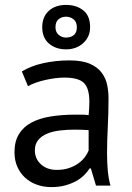

<svg xmlns="http://www.w3.org/2000/svg" viewBox="-20 -754 536 782"><path d="M39 0ZM69 -463Q107 -486 157.5 -497Q208 -508 263 -508Q315 -508 346.5 -494Q378 -480 394.5 -457.5Q411 -435 416.5 -408Q422 -381 422 -354Q422 -294 419 -237Q416 -180 416 -129Q416 -92 419 -59Q422 -26 430 2H371L350 -68H345Q336 -54 322.5 -40.5Q309 -27 290 -16.5Q271 -6 246 1Q221 8 189 8Q157 8 129.5 -2Q102 -12 82 -30.5Q62 -49 50.5 -75Q39 -101 39 -134Q39 -178 57 -207.5Q75 -237 107.5 -254.5Q140 -272 185.5 -279.5Q231 -287 286 -287Q300 -287 313.5 -287Q327 -287 341 -285Q344 -315 344 -339Q344 -394 322 -416Q300 -438 242 -438Q225 -438 205.5 -435.5Q186 -433 165.5 -428.5Q145 -424 126.5 -417.5Q108 -411 94 -403ZM211 -62Q239 -62 261 -69.5Q283 -77 299 -88.5Q315 -100 325.5 -114Q336 -128 341 -141V-224Q327 -225 312.5 -225.5Q298 -226 284 -226Q253 -226 223.5 -222.5Q194 -219 171.5 -209.5Q149 -200 135.5 -183.5Q122 -167 122 -142Q122 -107 147 -84.5Q172 -62 211 -62ZM152 -643Q152 -685 178.5 -709.5Q205 -734 249 -734Q291 -734 319 -712Q347 -690 347 -643Q347 -604 319 -578.5Q291 -553 249 -553Q207 -553 179.5 -576.5Q152 -600 152 -643ZM206 -643Q206 -623 219 -612Q232 -601 249 -601Q268 -601 280.5 -611Q293 -621 293 -643Q293 -665 279.5 -675.5Q266 -686 249 -686Q232 -686 219 -676Q206 -666 206 -643Z"/></svg>

Font: PT Sans
Style: Regular
Weight: 400
Designer: A.Korolkova, O.Umpeleva, V.Yefimov
Foundry: ParaType Ltd
Version: Version 2.003